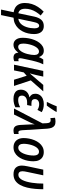

<svg xmlns="http://www.w3.org/2000/svg" viewBox="1220 -2049 1068 3548"><g transform="rotate(90 1754.0 -275.0)"><path d="M156.7 239.7 206.1 6.8Q156.7 0.5 118.2 -24.2Q79.6 -48.8 57.4 -92.8Q35.2 -136.7 35.2 -200.7Q35.2 -267.6 54 -328.4Q72.8 -389.2 108.6 -444.1Q144.5 -499 195.8 -548.3L266.1 -492.2Q228.5 -451.2 200.4 -405.5Q172.4 -359.9 157 -309.8Q141.6 -259.8 141.6 -204.6Q141.6 -166 152.1 -139.6Q162.6 -113.3 181.4 -98.9Q200.2 -84.5 224.6 -79.6L286.6 -374Q304.7 -457 345.5 -503.7Q386.2 -550.3 461.9 -550.3Q532.7 -550.3 571 -503.4Q609.4 -456.5 609.4 -371.1Q609.4 -314.9 597.2 -261Q585 -207 560.5 -159.7Q536.1 -112.3 499.8 -75.4Q463.4 -38.6 415.3 -16.4Q367.2 5.9 307.1 8.8L258.8 239.7ZM326.7 -79.6Q366.2 -85 395.8 -106Q425.3 -127 445.8 -158.4Q466.3 -189.9 479 -227.3Q491.7 -264.6 497.6 -303Q503.4 -341.3 503.4 -375Q503.4 -418.9 491 -441.7Q478.5 -464.4 455.1 -464.4Q431.2 -464.4 415 -442.6Q398.9 -420.9 387.7 -366.7Z M806.2 9.8Q748.5 9.8 713.4 -33.9Q678.2 -77.6 678.2 -162.1Q678.2 -219.2 689 -275.4Q699.7 -331.5 720.2 -381.1Q740.7 -430.7 769.8 -468.8Q798.8 -506.8 835.7 -528.6Q872.6 -550.3 916.5 -550.3Q962.4 -550.3 991 -526.9Q1019.5 -503.4 1033.2 -464.4H1037.1Q1042.5 -477.1 1049.6 -491.2Q1056.6 -505.4 1064.5 -518.3Q1072.3 -531.2 1080.1 -540.5H1168.9Q1156.7 -516.6 1144 -483.9Q1131.3 -451.2 1119.9 -412.6Q1108.4 -374 1099.1 -332L1062 -158.2Q1059.1 -144.5 1057.4 -131.8Q1055.7 -119.1 1055.7 -109.9Q1055.7 -93.8 1062.5 -86.9Q1069.3 -80.1 1081.1 -80.1Q1087.4 -80.1 1095.5 -81.8Q1103.5 -83.5 1110.8 -86.4V-3.9Q1099.6 1.5 1081.1 5.6Q1062.5 9.8 1045.4 9.8Q1012.2 9.8 992.4 -2Q972.7 -13.7 963.9 -33.7Q955.1 -53.7 954.1 -78.1H950.7Q932.1 -52.7 910.9 -33Q889.6 -13.2 864 -1.7Q838.4 9.8 806.2 9.8ZM846.7 -77.6Q878.4 -77.6 903.8 -101.8Q929.2 -126 948 -164.8Q966.8 -203.6 977.5 -246.6Q986.8 -284.2 991.5 -316.2Q996.1 -348.1 996.1 -374Q996.1 -415.5 979 -438.5Q961.9 -461.4 929.7 -461.4Q903.3 -461.4 880.9 -442.4Q858.4 -423.3 840.8 -391.8Q823.2 -360.4 811 -322.3Q798.8 -284.2 792.2 -244.9Q785.6 -205.6 785.6 -171.4Q785.6 -124 801 -100.8Q816.4 -77.6 846.7 -77.6Z M1175.3 0 1290.5 -540.5H1395.5L1367.2 -411.1Q1360.8 -383.3 1352.8 -353.3Q1344.7 -323.2 1336.4 -294.9H1339.4L1549.3 -540.5H1668L1465.3 -310.1L1567.9 0H1453.1L1379.9 -234.4L1317.9 -179.7L1280.8 0Z M1805.7 9.8Q1751.5 9.8 1713.6 -6.3Q1675.8 -22.5 1656.2 -53Q1636.7 -83.5 1636.7 -126Q1636.7 -168.9 1653.6 -201.7Q1670.4 -234.4 1701.9 -255.6Q1733.4 -276.9 1776.4 -284.7L1776.9 -288.1Q1749 -300.3 1730.7 -326.4Q1712.4 -352.5 1712.4 -392.1Q1712.4 -442.9 1737.8 -478.3Q1763.2 -513.7 1805.9 -532Q1848.6 -550.3 1900.9 -550.3Q1947.3 -550.3 1984.4 -540.8Q2021.5 -531.2 2052.2 -512.2L2011.2 -433.1Q1988.8 -447.3 1961.9 -456.1Q1935.1 -464.8 1904.8 -464.8Q1863.3 -464.8 1837.2 -443.8Q1811 -422.9 1811 -383.3Q1811 -353.5 1830.3 -337.6Q1849.6 -321.8 1890.6 -321.8H1937.5L1920.9 -242.2H1869.1Q1832.5 -242.2 1804.7 -230.7Q1776.9 -219.2 1761.5 -197.5Q1746.1 -175.8 1746.1 -145.5Q1746.1 -113.8 1765.6 -95.2Q1785.2 -76.7 1827.1 -76.7Q1865.7 -76.7 1898.4 -87.2Q1931.2 -97.7 1961.9 -113.8V-25.4Q1932.1 -9.8 1892.6 0Q1853 9.8 1805.7 9.8ZM1866.7 -606 1868.2 -619.1Q1876.5 -634.8 1887.2 -656.7Q1897.9 -678.7 1908.7 -702.9Q1919.4 -727.1 1928.7 -749.8Q1938 -772.5 1944.3 -788.6H2046.9L2045.9 -777.3Q2037.6 -762.2 2023.7 -740.2Q2009.8 -718.3 1993.7 -693.8Q1977.5 -669.4 1961.2 -646.5Q1944.8 -623.5 1931.2 -606Z M2391.6 9.8Q2356 9.8 2334.5 -4.2Q2313 -18.1 2302.5 -45.7Q2292 -73.2 2289.1 -113.3L2280.8 -274.4Q2279.3 -299.8 2278.3 -328.4Q2277.3 -356.9 2277.3 -382.3Q2272.9 -371.6 2268.6 -359.9Q2264.2 -348.1 2259.5 -336.4Q2254.9 -324.7 2249.8 -313.2Q2244.6 -301.8 2238.8 -290.5L2096.2 0H1984.9L2259.8 -525.9L2256.3 -603.5Q2253.9 -643.1 2241.5 -660.2Q2229 -677.2 2203.1 -677.2Q2192.4 -677.2 2182.6 -675.8Q2172.9 -674.3 2163.1 -671.4L2155.8 -757.3Q2169.9 -761.2 2189.5 -763.9Q2209 -766.6 2227.1 -766.6Q2273.4 -766.6 2300.8 -748.5Q2328.1 -730.5 2341.1 -696.3Q2354 -662.1 2357.9 -612.8L2386.7 -147Q2388.7 -123 2393.1 -108.4Q2397.5 -93.8 2405.3 -87.4Q2413.1 -81.1 2424.3 -81.1Q2431.2 -81.1 2439 -82.3Q2446.8 -83.5 2455.6 -86.4V-0.5Q2443.8 3.4 2426.3 6.6Q2408.7 9.8 2391.6 9.8Z M2702.1 9.3Q2649.9 9.3 2611.6 -13.2Q2573.2 -35.6 2552.2 -77.9Q2531.2 -120.1 2531.2 -178.7Q2531.2 -226.6 2541 -278.1Q2550.8 -329.6 2570.8 -377.9Q2590.8 -426.3 2621.6 -465.1Q2652.3 -503.9 2694.6 -526.9Q2736.8 -549.8 2791 -549.8Q2843.8 -549.8 2881.8 -527.1Q2919.9 -504.4 2940.2 -461.7Q2960.4 -418.9 2960.4 -358.9Q2960.4 -308.1 2950.7 -256.1Q2940.9 -204.1 2920.7 -156.5Q2900.4 -108.9 2869.6 -71.5Q2838.9 -34.2 2797.1 -12.5Q2755.4 9.3 2702.1 9.3ZM2711.9 -78.6Q2737.8 -78.6 2760 -95.2Q2782.2 -111.8 2799.6 -140.6Q2816.9 -169.4 2829.1 -206.1Q2841.3 -242.7 2847.7 -282.7Q2854 -322.8 2854 -361.8Q2854 -390.6 2846.9 -413.1Q2839.8 -435.5 2824 -448.7Q2808.1 -461.9 2782.2 -461.9Q2753.9 -461.9 2730.7 -443.4Q2707.5 -424.8 2690.2 -394.3Q2672.9 -363.8 2661.1 -326.4Q2649.4 -289.1 2643.3 -250.2Q2637.2 -211.4 2637.2 -177.7Q2637.2 -129.9 2656.2 -104.2Q2675.3 -78.6 2711.9 -78.6Z M3200.2 9.3Q3118.7 9.3 3079.1 -32Q3039.6 -73.2 3039.6 -145Q3039.6 -166 3043.2 -191.4Q3046.9 -216.8 3053.2 -249L3114.7 -540.5H3219.7L3156.7 -241.7Q3150.9 -215.3 3147.7 -194.1Q3144.5 -172.9 3144.5 -155.8Q3144.5 -117.2 3162.1 -98.6Q3179.7 -80.1 3210.4 -80.1Q3241.2 -80.1 3265.4 -100.1Q3289.6 -120.1 3307.1 -155Q3324.7 -189.9 3337.2 -235.4Q3349.6 -280.8 3357.4 -332.5Q3365.2 -384.3 3368.9 -437.5Q3372.6 -490.7 3372.6 -540.5H3477.1Q3476.6 -467.3 3470 -390.1Q3463.4 -313 3446.3 -241.7Q3429.2 -170.4 3398.4 -113.8Q3367.7 -57.1 3319.1 -23.9Q3270.5 9.3 3200.2 9.3Z"/></g></svg>

Font: Open Sans SemiCondensed SemiBold
Style: Italic
Weight: 600
Width: 4
Italic angle: -12°
Designer: Monotype Design Team
Foundry: Monotype Imaging Inc.
Version: Version 3.000